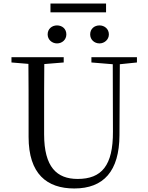

<svg xmlns="http://www.w3.org/2000/svg" viewBox="-20 -1052 837 1088"><path d="M303 -806C332 -806 356 -827 356 -857C356 -889 332 -908 303 -908C275 -908 250 -889 250 -857C250 -827 275 -806 303 -806ZM544 -806C571 -806 597 -827 597 -857C597 -889 571 -908 544 -908C515 -908 491 -889 491 -857C491 -827 515 -806 544 -806ZM266 -982H581V-1032H266ZM498 -698 619 -688 620 -306C621 -114 556 -38 420 -38C302 -38 230 -105 230 -291V-391C230 -493 230 -591 231 -689L341 -698V-728H45V-698L141 -690C142 -591 142 -491 142 -391V-276C142 -66 246 16 401 16C567 16 656 -82 657 -286L659 -688L756 -698V-728H498Z"/></svg>

Font: Source Han Serif KR
Style: Regular
Weight: 400
Designer: Ryoko NISHIZUKA 西塚涼子 (kana & ideographs); Frank Grießhammer (Latin, Greek & Cyrillic); Wenlong ZHANG 张文龙 (bopomofo); San
Foundry: Adobe
Version: Version 2.001;hotconv 1.1.0;makeotfexe 2.6.0